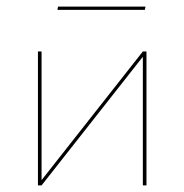

<svg xmlns="http://www.w3.org/2000/svg" viewBox="-20 -562 559 582"><path d="M421 -542 419 -532H154L156 -542ZM424 -406V0H413V-390L106 0H95V-406H106V-16L413 -406Z"/></svg>

Font: EauTestInfant Hairline
Style: Italic
Weight: 250
Italic angle: -12°
Designer: Christian Thalmann (Catharsis Fonts)
Version: Version 0.001;PS 000.001;hotconv 1.0.88;makeotf.lib2.5.64775